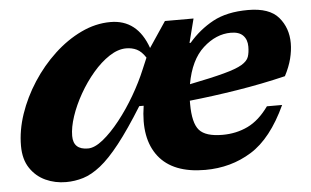

<svg xmlns="http://www.w3.org/2000/svg" viewBox="-43 -596 1087 672"><g transform="rotate(-5 500.0 -260.0)"><path d="M636 -434.5H640Q677 -478 726.2 -504.8Q775.5 -531.5 850 -531.5Q925 -531.5 957 -494Q989 -456.5 989 -403Q989 -377 981.8 -348.5Q974.5 -320 958.5 -289.5Q875.5 -269.5 788 -255.5Q700.5 -241.5 619.5 -233Q619.5 -227.5 619.5 -221.5Q619.5 -154.5 641.8 -129.2Q664 -104 723.5 -104Q772 -104 812.5 -123.5Q853 -143 886.5 -190H940Q887.5 -76.5 815.2 -31.8Q743 13 652.5 13Q539.5 13 489.2 -51.2Q439 -115.5 457 -229.5H441.5Q393 -151.5 355.2 -103.5Q317.5 -55.5 285.5 -30.2Q253.5 -5 224 4Q194.5 13 163.5 13Q125 13 91.8 -2.2Q58.5 -17.5 37.8 -48.5Q17 -79.5 17 -127Q17 -181.5 36.2 -238.2Q55.5 -295 89.5 -347.5Q123.5 -400 168 -441.5Q212.5 -483 263.2 -507.2Q314 -531.5 366.5 -531.5Q461 -531.5 497 -429L557 -518.5H657.5ZM783 -457.5Q731 -457.5 685.5 -416.2Q640 -375 625 -290.5Q702.5 -306 746.2 -317.8Q790 -329.5 810 -341.5Q830 -353.5 835 -368.2Q840 -383 840 -404Q840 -428.5 826 -443Q812 -457.5 783 -457.5ZM198.5 -146Q198.5 -97.5 250 -97.5Q273.5 -97.5 303 -121.2Q332.5 -145 363 -183.5Q393.5 -222 420 -267.5Q446.5 -313 464.5 -356.5L481.5 -396.5Q467 -419 450.2 -427Q433.5 -435 413.5 -435Q384.5 -435 354 -415Q323.5 -395 295.8 -362.5Q268 -330 246 -291.2Q224 -252.5 211.2 -214.2Q198.5 -176 198.5 -146Z"/></g></svg>

Font: Newsreader Caption
Style: Bold Italic
Weight: 700
Italic angle: -17°
Designer: Hugues Gentile
Foundry: Production Type
Version: Version 1.001